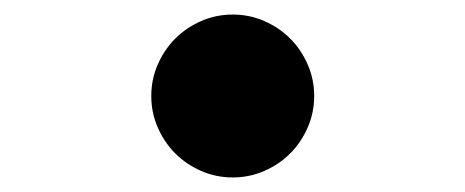

<svg xmlns="http://www.w3.org/2000/svg" viewBox="-20 -474 640 264"><path d="M188 -342Q188 -365 197 -385.5Q206 -406 221 -421Q236 -436 256.5 -445Q277 -454 300 -454Q323 -454 343.5 -445Q364 -436 379 -421Q394 -406 403 -385.5Q412 -365 412 -342Q412 -319 403 -298.5Q394 -278 379 -263Q364 -248 343.5 -239Q323 -230 300 -230Q277 -230 256.5 -239Q236 -248 221 -263Q206 -278 197 -298.5Q188 -319 188 -342Z"/></svg>

Font: Qzxlaeiskcpccdgjqmyffctclhy
Style: Regular
Weight: 700
Monospace: yes
Designer: Carrois Corporate & Edenspiekermann
Foundry: Carrois Corporate GbR & Edenspiekermann AG
Version: Version 2.001